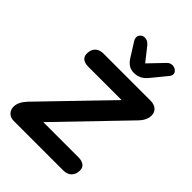

<svg xmlns="http://www.w3.org/2000/svg" viewBox="-258 -1036 1158 1158"><g transform="rotate(45 321.0 -457.5)"><path d="M15 -60Q15 -99 53 -140L448 -549H164Q133 -549 117 -562Q101 -575 101 -599Q101 -633 120 -651.5Q139 -670 173 -670H573Q606 -670 624 -653.5Q642 -637 642 -611Q642 -571 605 -533L208 -121H507Q537 -121 554 -108.5Q571 -96 571 -72Q571 -38 551.5 -19Q532 0 499 0H77Q49 0 32 -17Q15 -34 15 -60ZM304 -768 250 -854Q242 -866 242 -879Q242 -894 253.5 -904.5Q265 -915 281 -915Q305 -915 324 -892L392 -806L482 -900Q497 -915 516 -915Q533 -915 546 -904.5Q559 -894 559 -880Q559 -869 550 -857L473 -763Q454 -739 432.5 -728Q411 -717 384 -717Q358 -717 339 -729.5Q320 -742 304 -768Z"/></g></svg>

Font: SN Pro Bold
Style: Bold Italic
Weight: 700
Italic angle: -9°
Designer: Tobias Whetton
Foundry: Supernotes
Version: Version 1.003